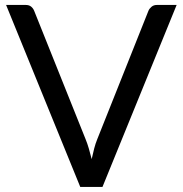

<svg xmlns="http://www.w3.org/2000/svg" viewBox="-20 -736 720 756"><path d="M4 -716.5H81.5Q94.5 -716.5 102.5 -710Q110.5 -703.5 114.5 -693.5L317 -188Q324 -171 329.8 -151Q335.5 -131 341 -109.5Q345.5 -131 350.8 -151Q356 -171 363 -188L564.5 -693.5Q568 -702 576.5 -709.2Q585 -716.5 597.5 -716.5H675.5L383.5 0H296Z"/></svg>

Font: Lato TR
Style: Regular
Weight: 400
Designer: Lukasz Dziedzic
Foundry: tyPoland Lukasz Dziedzic
Version: Version 1.104 2013